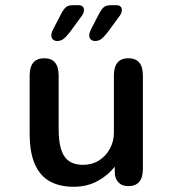

<svg xmlns="http://www.w3.org/2000/svg" viewBox="-20 -704 659 735"><path d="M149.5 -481Q204.5 -481 204.5 -414.5V-210Q204.5 -138.5 226.2 -105.8Q248 -73 298 -73Q332.5 -73 359 -89.8Q385.5 -106.5 400.8 -134.8Q416 -163 416 -196.5V-414.5Q416 -481 471.5 -481Q527 -481 527 -414.5V-58Q527 8.5 471.5 8.5Q429.5 8.5 420 -33L419 -66Q393.5 -32.5 353.2 -10.8Q313 11 261.5 11Q210 11 172.2 -9Q134.5 -29 114 -74Q93.5 -119 93.5 -194V-414.5Q93.5 -481 149.5 -481ZM328.5 -592 357 -647Q368 -668.5 377 -676.2Q386 -684 403.5 -684H426.5Q435.5 -684 441 -679.2Q446.5 -674.5 446.5 -666Q446.5 -652.5 433.5 -637L392.5 -581Q378 -562.5 367.8 -554.8Q357.5 -547 343.5 -547Q335 -547 328.2 -552.5Q321.5 -558 321.5 -568Q321.5 -578 328.5 -592ZM183.5 -592 212 -647Q223 -668.5 232 -676.2Q241 -684 258.5 -684H281.5Q290.5 -684 296 -679.2Q301.5 -674.5 301.5 -666Q301.5 -652.5 288.5 -637L247.5 -581Q233 -562.5 222.8 -554.8Q212.5 -547 198.5 -547Q190 -547 183.2 -552.5Q176.5 -558 176.5 -568Q176.5 -578 183.5 -592Z"/></svg>

Font: Sono Monospace Medium
Style: Regular
Weight: 500
Designer: Tyler Finck
Foundry: Tyler Finck
Version: Version 2.112